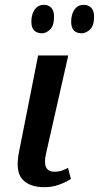

<svg xmlns="http://www.w3.org/2000/svg" viewBox="-20 -766 410 796"><path d="M164 10Q101 10 72 -23.5Q43 -57 59 -137L138 -536H263L171 -130Q162 -91 171 -72.5Q180 -54 207 -54Q221 -54 232.5 -57.5Q244 -61 262 -70L274 -24Q252 -10 224 0Q196 10 164 10ZM319 -628Q275 -628 275 -676Q275 -707 289 -726.5Q303 -746 327 -746Q346 -746 358 -734Q370 -722 370 -697Q370 -659 353 -643.5Q336 -628 319 -628ZM154 -628Q134 -628 122 -639.5Q110 -651 110 -676Q110 -707 124 -726.5Q138 -746 162 -746Q181 -746 192.5 -734Q204 -722 204 -697Q204 -659 187.5 -643.5Q171 -628 154 -628Z"/></svg>

Font: Noto Serif ExtraCondensed SemiBold
Style: Italic
Weight: 600
Width: 2
Italic angle: -12°
Designer: Monotype Design Team
Foundry: Monotype Imaging Inc.
Version: Version 2.013